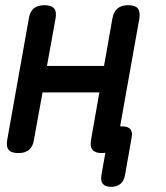

<svg xmlns="http://www.w3.org/2000/svg" viewBox="-20 -580 640 740"><path d="M51 10Q24 10 13.5 -2.5Q3 -15 8 -42L91 -508Q95 -535 110 -547.5Q125 -560 151.5 -560Q178 -560 188.5 -547.5Q199 -535 194 -508L161 -326H381L413 -508Q418 -535 433 -547.5Q448 -560 474.5 -560Q501 -560 511 -547.5Q521 -535 517 -508L443 -93H450Q473 -93 482.5 -82Q492 -71 487 -48L462 94Q458 117 444.5 128.5Q431 140 408 140Q385 140 376 128.5Q367 117 371 94L386 9Q380 10 373 10Q347 10 336.5 -2.5Q326 -15 331 -42L363 -224H144L111 -42Q107 -15 92 -2.5Q77 10 51 10Z"/></svg>

Font: Maple Mono NL Medium
Style: Italic
Weight: 500
Italic angle: -10°
Monospace: yes
Designer: subframe7536
Version: Version 7.000